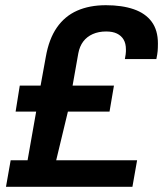

<svg xmlns="http://www.w3.org/2000/svg" viewBox="-20 -718 627 738"><path d="M3 0 21 -102H86L119 -289H40L56 -389H136L156 -499Q168 -568 198.5 -612Q229 -656 276.5 -677Q324 -698 387 -698Q449 -698 494 -682.5Q539 -667 563 -634.5Q587 -602 587 -551Q587 -534 586 -522Q585 -510 581 -491H460Q462 -502 463 -509Q464 -516 464 -520.5Q464 -525 464 -528Q464 -551 455 -566Q446 -581 429.5 -589Q413 -597 388 -597Q359 -597 336.5 -587Q314 -577 300 -558.5Q286 -540 281 -513L259 -389H418L401 -289H241L196 -102H507L489 0Z"/></svg>

Font: Archivo SemiBold SemiBold
Style: Italic
Weight: 600
Italic angle: -10°
Version: Version 2.001